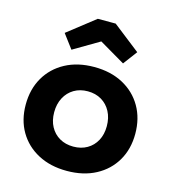

<svg xmlns="http://www.w3.org/2000/svg" viewBox="-120 -915 926 1025"><g transform="rotate(15 343.0 -402.5)"><path d="M343 11.4Q251.7 11.4 183.6 -24.9Q115.5 -61.1 77.8 -125.4Q40.2 -189.7 40.2 -274.2Q40.2 -359.4 77.8 -424.4Q115.5 -489.5 183.5 -526Q251.6 -562.6 342.9 -562.6Q434.2 -562.6 502.3 -526Q570.3 -489.5 608 -424.4Q645.7 -359.4 645.7 -274.2Q645.7 -189.7 608.1 -125.4Q570.5 -61.1 502.5 -24.9Q434.4 11.4 343 11.4ZM342.9 -122.9Q386.1 -122.9 418.8 -141.8Q451.5 -160.6 469.9 -194.6Q488.3 -228.6 488.3 -274.3Q488.3 -320 469.9 -354.7Q451.5 -389.5 418.8 -408.9Q386.1 -428.3 342.9 -428.3Q299.8 -428.3 267.1 -408.9Q234.4 -389.5 216 -354.7Q197.5 -320 197.5 -274.3Q197.5 -228.6 216 -194.6Q234.4 -160.6 267.1 -141.8Q299.8 -122.9 342.9 -122.9ZM392.3 -815.9 543 -698.1 485.1 -620.7 342.9 -704.1 200.1 -620 142.1 -697.4 293.5 -815.9Z"/></g></svg>

Font: Hepta Slab ExtraLight
Style: Regular
Weight: 200
Designer: Michael LaGattuta
Foundry: Michael LaGattuta
Version: Version 1.100